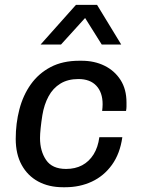

<svg xmlns="http://www.w3.org/2000/svg" viewBox="-20 -776 594 806"><path d="M244.2 10Q185 10 140.2 -14.2Q95.5 -38.5 70.8 -83.9Q46 -129.2 46 -193.2Q46 -257.8 61.4 -317Q76.8 -376.2 109.4 -422Q142 -467.8 192.5 -494.4Q243 -521 312.8 -521H322.5Q376.2 -521 418.5 -500.2Q460.8 -479.5 485.9 -440.5Q511 -401.5 511 -345.8Q511 -337.5 511 -328.5Q511 -319.5 509 -310.2H408.8Q409.8 -317.5 410.2 -324.5Q410.8 -331.5 410.8 -338.5Q410.8 -387.8 384.5 -416Q358.2 -444.2 309.2 -444.2Q264.8 -444.2 233.5 -425Q202.2 -405.8 183.8 -371.5Q165.2 -337.2 157.8 -292.2Q153.2 -263 150.6 -238Q148 -213 148 -196.2Q148 -142 173.5 -104.4Q199 -66.8 257.5 -66.8Q295.5 -66.8 324.8 -82.2Q354 -97.8 372.8 -127.8Q391.5 -157.8 397 -200H493.5Q483.8 -131 450 -84.1Q416.2 -37.2 365.6 -13.6Q315 10 253.8 10ZM150.5 -589.2 298.8 -755.5H387.5L488.8 -589.2H407L311.8 -741H374L236.2 -589.2Z"/></svg>

Font: Chivo Medium
Style: Italic
Weight: 500
Italic angle: -8.05°
Designer: Hector Gatti
Foundry: Omnibus-Type
Version: Version 2.002